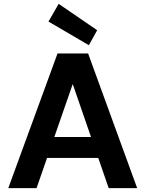

<svg xmlns="http://www.w3.org/2000/svg" viewBox="-20 -978 756 998"><path d="M23 0 279 -700H438L693 0H545L358 -541L170 0ZM136 -157 173 -266H533L569 -157ZM442 -743 232 -866 285 -958 485 -821Z"/></svg>

Font: DM Sans 10pt ExtraBold
Style: Regular
Weight: 800
Version: Version 4.004;gftools[0.9.30]